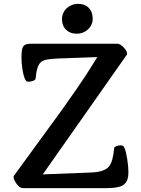

<svg xmlns="http://www.w3.org/2000/svg" viewBox="-20 -975 730 995"><path d="M44.9 0ZM52.7 -64.9Q52.7 -64.9 302.2 -407.2Q392.1 -534.2 423.8 -583L484.4 -679.2L281.2 -671.9Q246.6 -670.4 225.1 -666.7Q203.6 -663.1 191.4 -652.3Q170.4 -634.3 164.6 -568.4Q164.6 -558.6 141.6 -553.2Q135.7 -551.8 126.5 -551.8Q117.2 -551.8 112.1 -560.5Q106.9 -569.3 102.8 -584.7Q98.6 -600.1 96.2 -616.7Q91.3 -649.9 91.3 -674.1Q91.3 -698.2 93.3 -712.6Q95.2 -727.1 100.6 -734.9Q109.9 -748.5 140.1 -748.5H586.4Q604.5 -748.5 624 -726.1Q643.1 -704.1 637.2 -691.4L201.7 -71.3L454.6 -81.1Q521 -84 544.9 -112.3Q565.4 -136.7 571.8 -208Q572.3 -212.9 582.3 -217.3Q592.3 -221.7 605.2 -221.7Q618.2 -221.7 623.3 -212.4Q628.4 -203.1 632.6 -185.5Q636.7 -168 639.6 -148.9Q645.5 -110.8 645.5 -83.3Q645.5 -55.7 638.2 -39.6Q630.9 -23.4 616.2 -14.6Q591.8 0 530.8 0H99.6Q80.1 0 62.5 -27.3Q44.9 -53.7 52.7 -64.9ZM377.4 -800.3Q360.8 -800.3 346.9 -805.4Q333 -810.5 322.8 -820.3Q301.3 -841.3 301.3 -876Q301.3 -909.2 326.2 -932.6Q351.1 -955.1 385.3 -955.1Q419.4 -955.1 439.9 -934.3Q460.4 -913.6 460.4 -878.4Q460.4 -845.2 435.5 -822.3Q411.6 -800.3 377.4 -800.3Z"/></svg>

Font: Quando
Style: Regular
Weight: 400
Version: Version 1.002